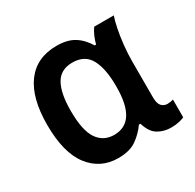

<svg xmlns="http://www.w3.org/2000/svg" viewBox="-127 -691 855 840"><g transform="rotate(-30 300.0 -270.5)"><path d="M244 10Q154 10 100 -60.5Q46 -131 46 -271Q46 -407 99.5 -479Q153 -551 254 -551Q307 -551 341 -530.5Q375 -510 400 -469H407Q411 -486 419.5 -506Q428 -526 439 -541H538Q530 -519 523 -484Q516 -449 511.5 -407.5Q507 -366 507 -325V-145Q507 -113 519 -100.5Q531 -88 548 -88Q555 -88 564.5 -89.5Q574 -91 578 -93V-3Q571 1 552.5 5.5Q534 10 511 10Q474 10 445 -7.5Q416 -25 402 -72H394Q372 -40 337.5 -15Q303 10 244 10ZM279 -87Q392 -87 392 -264V-270Q392 -356 366 -404.5Q340 -453 277 -453Q218 -453 192 -407.5Q166 -362 166 -273Q166 -174 195.5 -130.5Q225 -87 279 -87Z"/></g></svg>

Font: Noto Sans Mono SemiBold
Style: Regular
Weight: 600
Designer: Monotype Design Team
Foundry: Monotype Imaging Inc.
Version: Version 2.014; ttfautohint (v1.8.4.7-5d5b)